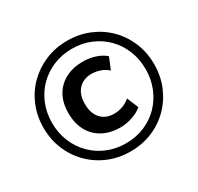

<svg xmlns="http://www.w3.org/2000/svg" viewBox="-154 -898 1123 1090"><g transform="rotate(-30 407.5 -352.5)"><path d="M408 10Q331 10 265 -17.5Q199 -45 149.5 -94.5Q100 -144 72.5 -210Q45 -276 45 -353Q45 -430 72.5 -496Q100 -562 149.5 -611Q199 -660 265 -687.5Q331 -715 408 -715Q485 -715 551 -687.5Q617 -660 666 -611Q715 -562 742.5 -496Q770 -430 770 -353Q770 -276 742.5 -210Q715 -144 666 -94.5Q617 -45 551 -17.5Q485 10 408 10ZM426 -137Q360 -137 311 -163.5Q262 -190 235.5 -239Q209 -288 209 -354Q209 -421 235.5 -468.5Q262 -516 311 -542Q360 -568 426 -568Q466 -568 505.5 -555.5Q545 -543 570 -520L539 -444Q517 -464 489.5 -473.5Q462 -483 434 -483Q380 -483 348 -449Q316 -415 316 -354Q316 -292 347.5 -257Q379 -222 434 -222Q462 -222 489.5 -232Q517 -242 539 -261L570 -186Q545 -164 505 -150.5Q465 -137 426 -137ZM408 -43Q474 -43 530 -66.5Q586 -90 627 -132Q668 -174 691 -230.5Q714 -287 714 -353Q714 -419 691 -475.5Q668 -532 627 -573.5Q586 -615 530 -638.5Q474 -662 408 -662Q342 -662 286 -638.5Q230 -615 188.5 -573.5Q147 -532 124 -475.5Q101 -419 101 -353Q101 -287 124 -230.5Q147 -174 188.5 -132Q230 -90 286 -66.5Q342 -43 408 -43Z"/></g></svg>

Font: Nunito Sans 11pt
Style: Bold
Weight: 700
Version: Version 3.101;gftools[0.9.27]